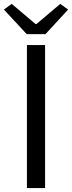

<svg xmlns="http://www.w3.org/2000/svg" viewBox="-38 -964 369 984"><path d="M100 0H193V-733H100ZM99 -789H195L311 -915L271 -944L149 -841H144L22 -944L-18 -915Z"/></svg>

Font: Noto Sans Japanese Regular
Style: Regular
Weight: 400
Designer: Ryoko NISHIZUKA (kana & ideographs); Paul D. Hunt (Latin, Greek & Cyrillic); Wenlong ZHANG (bopomofo); Sandoll Communica
Foundry: Adobe Systems Incorporated
Version: Version 1.000;PS 1;hotconv 1.0.78;makeotf.lib2.5.61930